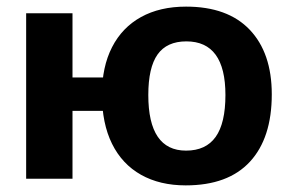

<svg xmlns="http://www.w3.org/2000/svg" viewBox="-20 -540 878 580"><path d="M541 20Q463 20 406 -12Q349 -44 318.5 -105.5Q288 -167 288 -255Q288 -338 318.5 -397.5Q349 -457 406 -488.5Q463 -520 542 -520Q668 -520 734.5 -450Q801 -380 801 -255Q801 -123 735 -51.5Q669 20 541 20ZM59 0V-500H199V0ZM180 -205V-306H336V-205ZM542 -85Q602 -85 631.5 -126.5Q661 -168 661 -253Q661 -334 631.5 -374.5Q602 -415 543 -415Q484 -415 456 -375.5Q428 -336 428 -253Q428 -169 456.5 -127Q485 -85 542 -85Z"/></svg>

Font: Moderustic SemiBold
Style: Regular
Weight: 600
Designer: Tural Alisoy
Foundry: TAFT Foundry
Version: Version 2.120